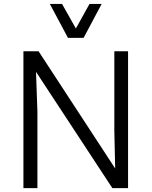

<svg xmlns="http://www.w3.org/2000/svg" viewBox="-20 -977 787 997"><path d="M101.6 0V-710.9H180.2L578.1 -102.1L573.7 -298.3V-710.9H645V0H563.5L167 -604L174.3 -397V0ZM333 -780.3 238.8 -956.5H302.2L374 -829.1L444.8 -956.5H507.8L414.1 -780.3Z"/></svg>

Font: Comme Light
Style: Regular
Weight: 300
Version: Version 1.000;gftools[0.9.27]